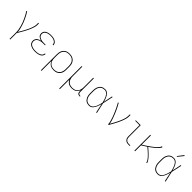

<svg xmlns="http://www.w3.org/2000/svg" viewBox="401 -2490 4448 4448"><g transform="rotate(45 2625.0 -265.5)"><path d="M274 215V0Q274 -46 265.5 -92Q257 -138 245 -182.5Q233 -227 216 -270.5Q199 -314 179.5 -356Q160 -398 138 -438.5Q116 -479 90 -517L107 -528Q132 -491 153.5 -452Q175 -413 194 -373Q213 -333 229.5 -291.5Q246 -250 259 -207.5Q272 -165 282 -121.5Q292 -78 294 -33Q309 -59 324.5 -84.5Q340 -110 354.5 -136Q369 -162 383 -188.5Q397 -215 410 -242Q423 -269 435 -296Q447 -323 456.5 -351.5Q466 -380 473 -409Q480 -438 480 -468V-520H501V-468Q501 -436 493 -404.5Q485 -373 474 -342.5Q463 -312 450 -282.5Q437 -253 422.5 -224Q408 -195 392.5 -166.5Q377 -138 361 -110Q345 -82 328.5 -54.5Q312 -27 294 0V215Z M897 8Q873 8 849 6Q825 4 801.5 -2.5Q778 -9 756.5 -20Q735 -31 717.5 -48Q700 -65 691.5 -88Q683 -111 683 -135Q683 -161 693 -185.5Q703 -210 723 -227.5Q743 -245 767.5 -255Q792 -265 817 -271Q794 -276 772.5 -286Q751 -296 733.5 -311.5Q716 -327 707.5 -349.5Q699 -372 699 -396Q699 -418 707 -439.5Q715 -461 731 -476.5Q747 -492 767 -502Q787 -512 808.5 -518Q830 -524 852.5 -526Q875 -528 897 -528Q919 -528 941 -526Q963 -524 984 -518.5Q1005 -513 1025 -503Q1045 -493 1061 -478Q1077 -463 1086 -442.5Q1095 -422 1095 -400Q1095 -398 1095 -397Q1095 -396 1095 -395H1074Q1074 -396 1074 -397Q1074 -398 1074 -399Q1074 -418 1065.5 -436Q1057 -454 1043 -467Q1029 -480 1011 -488Q993 -496 974 -501Q955 -506 935.5 -507.5Q916 -509 897 -509Q877 -509 857.5 -507.5Q838 -506 819 -501Q800 -496 782 -487.5Q764 -479 749.5 -465.5Q735 -452 727.5 -433.5Q720 -415 720 -395Q720 -375 727.5 -356Q735 -337 749.5 -323.5Q764 -310 782.5 -301.5Q801 -293 820.5 -288Q840 -283 860 -281.5Q880 -280 900 -280H960V-261H900Q878 -261 856.5 -259Q835 -257 813.5 -252Q792 -247 772 -237.5Q752 -228 736 -213Q720 -198 712 -177.5Q704 -157 704 -135Q704 -114 712 -93.5Q720 -73 736 -58Q752 -43 771.5 -34Q791 -25 812 -20Q833 -15 854.5 -13Q876 -11 897 -11Q918 -11 938.5 -12.5Q959 -14 979.5 -18.5Q1000 -23 1019 -31.5Q1038 -40 1054.5 -53Q1071 -66 1080.5 -85Q1090 -104 1090 -125Q1090 -125 1090 -125.5Q1090 -126 1090 -127H1111Q1111 -126 1111 -125.5Q1111 -125 1111 -124Q1111 -101 1100.5 -79Q1090 -57 1072.5 -41.5Q1055 -26 1033.5 -16.5Q1012 -7 989.5 -1.5Q967 4 943.5 6Q920 8 897 8Z M1299 215V-310Q1299 -338 1303.5 -366Q1308 -394 1319 -420Q1330 -446 1349 -467.5Q1368 -489 1392.5 -503Q1417 -517 1445 -522.5Q1473 -528 1501 -528Q1529 -528 1557.5 -522.5Q1586 -517 1611 -503.5Q1636 -490 1656 -468.5Q1676 -447 1688 -421Q1700 -395 1704.5 -367Q1709 -339 1709 -310V-210Q1709 -182 1704.5 -153.5Q1700 -125 1688.5 -99.5Q1677 -74 1657.5 -52.5Q1638 -31 1613.5 -17Q1589 -3 1560.5 2.5Q1532 8 1504 8Q1474 8 1445 1.5Q1416 -5 1391 -21Q1366 -37 1348 -61Q1330 -85 1320 -113V215ZM1501 -11Q1527 -11 1552.5 -16Q1578 -21 1600.5 -33.5Q1623 -46 1641 -65.5Q1659 -85 1669.5 -109Q1680 -133 1684 -158.5Q1688 -184 1688 -210V-310Q1688 -336 1684 -361.5Q1680 -387 1669.5 -411Q1659 -435 1641 -454.5Q1623 -474 1600.5 -486.5Q1578 -499 1552.5 -504Q1527 -509 1501 -509Q1475 -509 1450 -504Q1425 -499 1403 -486Q1381 -473 1364 -453Q1347 -433 1337 -409.5Q1327 -386 1323.5 -361Q1320 -336 1320 -310V-210Q1320 -184 1323.5 -159Q1327 -134 1337 -110.5Q1347 -87 1364 -67Q1381 -47 1403 -34Q1425 -21 1450 -16Q1475 -11 1501 -11Z M1899 215V-520H1920V-210Q1920 -185 1923.5 -159.5Q1927 -134 1937 -110.5Q1947 -87 1963.5 -67Q1980 -47 2002 -34Q2024 -21 2049.5 -16Q2075 -11 2100 -11Q2125 -11 2150.5 -16Q2176 -21 2198 -34Q2220 -47 2236.5 -67Q2253 -87 2263 -110.5Q2273 -134 2276.5 -159.5Q2280 -185 2280 -210V-520H2301V-68Q2301 -56 2304.5 -45Q2308 -34 2316 -26Q2324 -18 2335 -14.5Q2346 -11 2358 -11H2371V8H2358Q2342 8 2327 3.5Q2312 -1 2301 -11.5Q2290 -22 2285 -37Q2280 -52 2280 -68V-113Q2270 -85 2252 -61Q2234 -37 2209.5 -21Q2185 -5 2155.5 1.5Q2126 8 2097 8Q2069 8 2042 2.5Q2015 -3 1991.5 -16.5Q1968 -30 1949.5 -51.5Q1931 -73 1920 -98V215Z M2668 8Q2641 8 2614 2Q2587 -4 2564.5 -19.5Q2542 -35 2526 -57Q2510 -79 2500 -104Q2490 -129 2486.5 -156Q2483 -183 2483 -210V-310Q2483 -337 2486.5 -364Q2490 -391 2500 -416Q2510 -441 2526 -463Q2542 -485 2564.5 -500.5Q2587 -516 2614 -522Q2641 -528 2668 -528Q2694 -528 2718.5 -517.5Q2743 -507 2761.5 -488Q2780 -469 2793 -446.5Q2806 -424 2816 -400Q2826 -376 2834 -351Q2842 -326 2849 -301Q2861 -355 2872 -410Q2883 -465 2894 -520H2915Q2901 -456 2887.5 -391.5Q2874 -327 2859 -263Q2875 -198 2888.5 -132Q2902 -66 2917 0H2896Q2884 -56 2872.5 -112.5Q2861 -169 2849 -226Q2842 -200 2834 -174.5Q2826 -149 2816 -124.5Q2806 -100 2793 -76.5Q2780 -53 2762 -33.5Q2744 -14 2719 -3Q2694 8 2668 8ZM2668 -11Q2695 -11 2720 -24.5Q2745 -38 2762 -59.5Q2779 -81 2790.5 -106Q2802 -131 2811 -157Q2820 -183 2827 -209.5Q2834 -236 2840 -263Q2834 -289 2827 -315Q2820 -341 2810.5 -366.5Q2801 -392 2789.5 -416.5Q2778 -441 2761 -462Q2744 -483 2719.5 -496Q2695 -509 2668 -509Q2643 -509 2619 -503Q2595 -497 2575 -483Q2555 -469 2541 -449Q2527 -429 2518.5 -406Q2510 -383 2507 -358.5Q2504 -334 2504 -310V-210Q2504 -186 2507 -161.5Q2510 -137 2518.5 -114Q2527 -91 2541 -71Q2555 -51 2575 -37Q2595 -23 2619 -17Q2643 -11 2668 -11Z M3286 0Q3286 -35 3277.5 -69Q3269 -103 3259 -136.5Q3249 -170 3237 -202.5Q3225 -235 3211.5 -267.5Q3198 -300 3184 -332Q3170 -364 3155 -395.5Q3140 -427 3123.5 -457.5Q3107 -488 3090 -518L3107 -528Q3130 -490 3150.5 -450.5Q3171 -411 3189.5 -370.5Q3208 -330 3225 -289Q3242 -248 3257 -206.5Q3272 -165 3285.5 -122Q3299 -79 3305 -35Q3319 -61 3333.5 -86.5Q3348 -112 3362 -138Q3376 -164 3389 -190.5Q3402 -217 3414.5 -243.5Q3427 -270 3438 -297.5Q3449 -325 3458 -353Q3467 -381 3473.5 -410Q3480 -439 3480 -468V-520H3501V-468Q3501 -436 3493.5 -405Q3486 -374 3476 -343.5Q3466 -313 3453.5 -283.5Q3441 -254 3427.5 -225Q3414 -196 3399.5 -167.5Q3385 -139 3370 -111Q3355 -83 3339 -55Q3323 -27 3307 0Z M3949 0Q3931 0 3913 -3Q3895 -6 3879 -14Q3863 -22 3850 -35Q3837 -48 3829 -64Q3821 -80 3818 -98Q3815 -116 3815 -134V-501H3674V-520H3835V-134Q3835 -111 3841.5 -88.5Q3848 -66 3864.5 -49.5Q3881 -33 3903.5 -26Q3926 -19 3949 -19H3997V0Z M4149 0V-520H4170V-218Q4182 -225 4195 -233Q4208 -241 4220.5 -248.5Q4233 -256 4245.5 -264.5Q4258 -273 4270 -281Q4282 -289 4294.5 -297.5Q4307 -306 4319 -314.5Q4331 -323 4343 -331.5Q4355 -340 4367 -349Q4379 -358 4390.5 -367Q4402 -376 4413.5 -385.5Q4425 -395 4436.5 -404.5Q4448 -414 4458.5 -424.5Q4469 -435 4479.5 -445.5Q4490 -456 4499 -467.5Q4508 -479 4516.5 -492Q4525 -505 4525 -520H4551Q4551 -506 4543.5 -493.5Q4536 -481 4527.5 -469.5Q4519 -458 4509.5 -447.5Q4500 -437 4490 -427.5Q4480 -418 4469.5 -408.5Q4459 -399 4448 -389.5Q4437 -380 4426 -371Q4415 -362 4404 -353.5Q4393 -345 4382 -336.5Q4371 -328 4359.5 -319.5Q4348 -311 4336.5 -303Q4325 -295 4313 -287Q4325 -277 4337.5 -266.5Q4350 -256 4362 -245.5Q4374 -235 4385.5 -224Q4397 -213 4409 -202Q4421 -191 4432.5 -180Q4444 -169 4455 -157.5Q4466 -146 4477 -134.5Q4488 -123 4498.5 -110.5Q4509 -98 4518.5 -85.5Q4528 -73 4536.5 -59.5Q4545 -46 4552 -31Q4559 -16 4559 0H4538Q4538 -16 4531.5 -30Q4525 -44 4516.5 -57Q4508 -70 4498.5 -82.5Q4489 -95 4479 -106.5Q4469 -118 4458 -129.5Q4447 -141 4436 -152Q4425 -163 4414 -173.5Q4403 -184 4391.5 -194.5Q4380 -205 4368.5 -215.5Q4357 -226 4345 -236Q4333 -246 4321 -256Q4309 -266 4297 -276Q4266 -255 4234 -234.5Q4202 -214 4170 -195V0Z M4918 8Q4891 8 4864 2Q4837 -4 4814.5 -19.5Q4792 -35 4776 -57Q4760 -79 4750 -104Q4740 -129 4736.5 -156Q4733 -183 4733 -210V-310Q4733 -337 4736.5 -364Q4740 -391 4750 -416Q4760 -441 4776 -463Q4792 -485 4814.5 -500.5Q4837 -516 4864 -522Q4891 -528 4918 -528Q4944 -528 4968.5 -517.5Q4993 -507 5011.5 -488Q5030 -469 5043 -446.5Q5056 -424 5066 -400Q5076 -376 5084 -351Q5092 -326 5099 -301Q5111 -355 5122 -410Q5133 -465 5144 -520H5165Q5151 -456 5137.5 -391.5Q5124 -327 5109 -263Q5125 -198 5138.5 -132Q5152 -66 5167 0H5146Q5134 -56 5122.5 -112.5Q5111 -169 5099 -226Q5092 -200 5084 -174.5Q5076 -149 5066 -124.5Q5056 -100 5043 -76.5Q5030 -53 5012 -33.5Q4994 -14 4969 -3Q4944 8 4918 8ZM4918 -11Q4945 -11 4970 -24.5Q4995 -38 5012 -59.5Q5029 -81 5040.5 -106Q5052 -131 5061 -157Q5070 -183 5077 -209.5Q5084 -236 5090 -263Q5084 -289 5077 -315Q5070 -341 5060.5 -366.5Q5051 -392 5039.5 -416.5Q5028 -441 5011 -462Q4994 -483 4969.5 -496Q4945 -509 4918 -509Q4893 -509 4869 -503Q4845 -497 4825 -483Q4805 -469 4791 -449Q4777 -429 4768.5 -406Q4760 -383 4757 -358.5Q4754 -334 4754 -310V-210Q4754 -186 4757 -161.5Q4760 -137 4768.5 -114Q4777 -91 4791 -71Q4805 -51 4825 -37Q4845 -23 4869 -17Q4893 -11 4918 -11ZM4947 -595 4932 -605 5041 -746 5059 -734Z"/></g></svg>

Font: Zed Sans Thin Extended
Style: Regular
Weight: 100
Width: 7
Designer: Belleve Invis
Foundry: Belleve Invis
Version: Version 1.0.0; ttfautohint (v1.8.4)